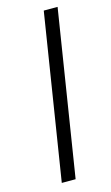

<svg xmlns="http://www.w3.org/2000/svg" viewBox="-112 -748 457 791"><g transform="rotate(-15 117.0 -352.5)"><path d="M49 0 161 -705H220L108 0Z"/></g></svg>

Font: Nunito Sans 10pt Condensed Light
Style: Italic
Weight: 300
Width: 3
Italic angle: -9°
Designer: Vernon Adams
Foundry: Vernon Adams
Version: Version 3.101;gftools[0.9.27]